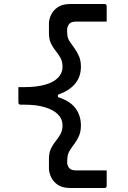

<svg xmlns="http://www.w3.org/2000/svg" viewBox="-20 -780 640 961"><path d="M385 -152Q385 -122 375.5 -100Q366 -78 353 -61Q340 -44 330 -28Q320 -12 318 4Q317 13 316.5 21Q316 29 316 37Q320 57 330.5 65Q341 73 362 73Q397 73 431.5 73Q466 73 501 73H514Q514 92 514 111Q514 130 514 150Q514 155 511 158Q508 161 503 161H332Q292 161 268.5 144.5Q245 128 235 105Q225 82 225 64V15Q225 -15 235 -36Q245 -57 259 -74Q273 -91 283 -109.5Q293 -128 293 -153Q293 -184 270.5 -207Q248 -230 205.5 -243Q163 -256 104 -256H83Q78 -256 75 -259Q72 -262 72 -267Q72 -286 72 -305.5Q72 -325 72 -344H104Q163 -344 205.5 -356Q248 -368 270.5 -391Q293 -414 293 -445Q293 -471 283 -489.5Q273 -508 259 -525Q245 -542 235 -563Q225 -584 225 -614V-663Q225 -682 235 -704.5Q245 -727 268.5 -743.5Q292 -760 332 -760H503Q508 -760 511 -757Q514 -754 514 -749Q514 -729 514 -710Q514 -691 514 -672H501Q466 -672 431.5 -672Q397 -672 362 -672Q341 -672 330.5 -664Q320 -656 316 -636Q316 -629 316 -621.5Q316 -614 317 -606Q318 -589 328.5 -573Q339 -557 352 -539.5Q365 -522 375 -499.5Q385 -477 385 -446Q385 -396 356 -361Q327 -326 270 -306V-294Q330 -275 357.5 -238.5Q385 -202 385 -152Z"/></svg>

Font: Rec Mono Linear
Style: Regular
Weight: 400
Monospace: yes
Version: Version 1.085; ttfautohint (v1.8.4.7-5d5b)